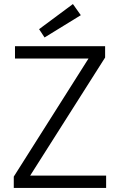

<svg xmlns="http://www.w3.org/2000/svg" viewBox="-20 -928 592 948"><path d="M48 0V-56L417 -639H54V-700H499V-644L129 -61H504V0ZM200 -743 173 -784 340 -908 379 -853Z"/></svg>

Font: DM Sans 9pt Light
Style: Regular
Weight: 300
Version: Version 4.004;gftools[0.9.30]